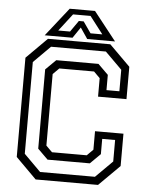

<svg xmlns="http://www.w3.org/2000/svg" viewBox="-58 -905 738 952"><g transform="rotate(5 311.0 -429.0)"><path d="M155.5 0 52.5 -103V-597L155.5 -700H466L569.5 -597V-436H428V-528L397.5 -558.5H224.5L194 -528V-172L224.5 -141.5H397.5L428 -172V-264H569.5V-103L466 0ZM174.2 -38.8H447.2L531 -122.2V-229.2H466.8V-153.2L416 -103H205.8L155 -153.2V-547.8L205.8 -598H416L466.8 -547.8V-471.8H531V-578.8L447.2 -662.2H174.2L90.8 -578.8V-122.2ZM250 -858H376L488 -716H349.5L313 -770L276.5 -716H138ZM269 -831.5 202.8 -745.5H261.5L300.5 -801.5H324.5L363.5 -745.5H422.2L356 -831.5Z"/></g></svg>

Font: Tourney Thin
Style: Regular
Weight: 100
Designer: Tyler Finck
Foundry: Etcetera Type Co
Version: Version 1.015